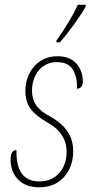

<svg xmlns="http://www.w3.org/2000/svg" viewBox="-20 -786 398 816"><path d="M25 -108Q25 -148 50 -148Q47 -15 147 -15Q200 -15 231.5 -50.5Q263 -86 263 -140Q263 -221 181 -266Q133 -293 110.5 -323Q88 -353 88 -399Q88 -462 126 -504.5Q164 -547 224 -547Q277 -547 304.5 -516Q332 -485 332 -439Q332 -425 325.5 -417Q319 -409 307 -409Q309 -459 289.5 -490.5Q270 -522 222 -522Q175 -522 145.5 -487.5Q116 -453 116 -399Q117 -362 135 -337Q153 -312 193 -291Q241 -264 266 -228.5Q291 -193 291 -143Q291 -77 252 -33.5Q213 10 146 10Q89 10 57 -23Q25 -56 25 -108ZM220 -614Q277 -693 311 -766H344V-758Q325 -724 293.5 -680.5Q262 -637 234 -606H219Z"/></svg>

Font: Noto Serif NarrowThin
Style: Italic
Weight: 250
Width: 4
Italic angle: -12°
Designer: Monotype Design Team
Foundry: Monotype Imaging Inc.
Version: Version 1.001